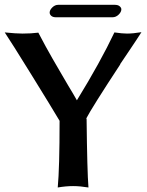

<svg xmlns="http://www.w3.org/2000/svg" viewBox="-22 -787 623 812"><path d="M341.8 -284.2 344.2 -286.1Q346.7 -61 352.1 5.9Q316.4 0 287.1 0Q256.8 0 222.2 5.9Q230 -76.7 230 -275.9L231.9 -272.9Q196.3 -333 110.6 -471.4Q24.9 -609.9 -2 -649.9Q45.9 -645 73.2 -645Q109.4 -645 140.1 -648.9Q153.8 -622.1 171.4 -590.3Q189 -558.6 200.4 -538.6Q211.9 -518.6 234.9 -479.2Q257.8 -439.9 266.1 -425.8Q275.4 -411.1 286.6 -391.6Q297.9 -372.1 303.2 -362.8Q402.8 -524.9 461.9 -649.9Q495.1 -645 515.1 -645Q540 -645 576.2 -650.9Q558.6 -623 523.2 -570.6Q487.8 -518.1 485.8 -515.1H486.8Q367.2 -333 341.8 -284.2ZM453.1 -713.9H215.3Q201.7 -713.9 194.8 -720Q188 -726.1 188 -733.9Q188 -744.6 199.2 -755.6Q210.4 -766.6 224.1 -766.6H463.4Q477.1 -766.6 484.1 -760.5Q491.2 -754.4 491.2 -747.6Q491.2 -736.3 479.7 -725.1Q468.3 -713.9 453.1 -713.9Z"/></svg>

Font: Linear Smooth
Style: Bold
Weight: 700
Designer: Philipp H. Poll, Flanker
Foundry: Philipp H. Poll, reworked by Flanker
Version: Version 1.061 | FøM Fix